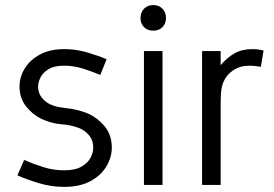

<svg xmlns="http://www.w3.org/2000/svg" viewBox="-20 -730 1080 758"><path d="M233.4 -536.1Q278.8 -536.1 322 -523.7Q365.2 -511.2 400.9 -496.1L376 -434.1Q344.2 -447.8 307.4 -459.2Q270.5 -470.7 233.4 -470.7Q193.4 -470.7 170.9 -456.5Q148.4 -442.4 139.4 -423.3Q130.4 -404.3 130.4 -388.7Q130.4 -362.8 144.8 -344.7Q159.2 -326.7 177.7 -318.4Q198.2 -309.1 219.2 -306.2Q240.2 -303.2 264.9 -299.6Q289.6 -295.9 319.8 -284.7Q358.9 -270 390.1 -234.9Q421.4 -199.7 421.4 -147Q421.4 -108.9 400.1 -73.2Q378.9 -37.6 337.2 -14.9Q295.4 7.8 233.4 7.8Q183.1 7.8 135.5 -6.3Q87.9 -20.5 48.8 -37.6L75.2 -98.6Q109.4 -83.5 149.9 -70.6Q190.4 -57.6 233.4 -57.6Q275.9 -57.6 301 -71.8Q326.2 -85.9 337.2 -106.7Q348.1 -127.4 348.1 -147Q348.1 -176.8 330.8 -196.8Q313.5 -216.8 290.5 -225.1Q259.3 -236.8 221.7 -239.5Q184.1 -242.2 143.6 -260.7Q109.4 -276.9 83.3 -309.6Q57.1 -342.3 57.1 -388.7Q57.1 -426.8 78.1 -460.4Q99.1 -494.1 138.4 -515.1Q177.7 -536.1 233.4 -536.1Z M621.6 0H548.3V-528.3H621.6ZM585 -710Q607.4 -710 621.3 -695.6Q635.3 -681.2 635.3 -659.2Q635.3 -636.7 621.3 -622.8Q607.4 -608.9 585 -608.9Q562.5 -608.9 548.6 -622.8Q534.7 -636.7 534.7 -659.2Q534.7 -681.2 548.6 -695.6Q562.5 -710 585 -710Z M975.6 -536.1Q987.8 -536.1 999 -534.7Q1010.3 -533.2 1020.5 -530.8L1009.8 -466.3Q999.5 -467.8 988.3 -469.2Q977.1 -470.7 965.8 -470.7Q927.7 -470.7 900.9 -452.6Q874 -434.6 861.8 -405.8Q854 -386.2 852.5 -362.8Q851.1 -339.4 851.1 -314V0H777.8V-528.3H851.1V-472.7Q876 -502.4 905.8 -519.3Q935.5 -536.1 975.6 -536.1Z"/></svg>

Font: Gidole
Style: Regular
Weight: 400
Version: Version 2.100; ttfautohint (v1.8.4.7-5d5b)